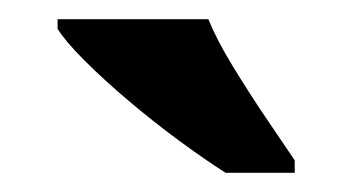

<svg xmlns="http://www.w3.org/2000/svg" viewBox="-20 -786 367 200"><path d="M215 -606Q193 -620 166.5 -639.5Q140 -659 114 -681Q88 -703 68 -723Q48 -743 40 -756V-766H197Q206 -744 222.5 -717Q239 -690 256.5 -664Q274 -638 287 -619V-606Z"/></svg>

Font: Noto Serif Thai Condensed ExtraBold
Style: Regular
Weight: 800
Width: 3
Designer: Monotype Design Team
Foundry: Monotype Imaging Inc.
Version: Version 2.002; ttfautohint (v1.8.4.7-5d5b)